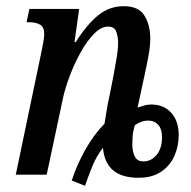

<svg xmlns="http://www.w3.org/2000/svg" viewBox="-20 -565 617 621"><path d="M212 19Q229 -33 256 -81Q283 -129 318 -165Q321 -182 324.5 -205Q328 -228 336 -264L347 -320Q350 -339 356 -371Q362 -403 362 -427Q362 -446 356 -462.5Q350 -479 329 -479Q307 -479 284 -455.5Q261 -432 241 -396Q221 -360 206 -320.5Q191 -281 184 -249L131 0H31L115 -402Q118 -417 120.5 -431.5Q123 -446 123 -455Q123 -477 110 -485Q97 -493 75 -493H66L75 -536H236L221 -429H225Q261 -486 297.5 -515.5Q334 -545 380 -545Q429 -545 447.5 -514Q466 -483 466 -441Q466 -415 460 -383Q454 -351 448 -324L425 -217Q436 -221 447 -224Q458 -227 469 -227Q510 -227 534 -200Q558 -173 558 -128Q558 -92 544 -60.5Q530 -29 501 -9.5Q472 10 428 10Q321 10 313 -87Q292 -60 279 -28Q266 4 255 36ZM444 -43Q469 -43 486.5 -64Q504 -85 504 -121Q504 -148 491.5 -161.5Q479 -175 459 -175Q448 -175 437 -171Q426 -167 416 -160Q410 -140 409 -124Q408 -108 408 -93Q409 -71 417 -57Q425 -43 444 -43Z"/></svg>

Font: Noto Serif ExtraCondensed Medium
Style: Italic
Weight: 500
Width: 2
Italic angle: -12°
Designer: Monotype Design Team
Foundry: Monotype Imaging Inc.
Version: Version 2.013; ttfautohint (v1.8.4.7-5d5b)